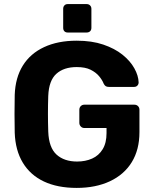

<svg xmlns="http://www.w3.org/2000/svg" viewBox="-20 -909 750 939"><path d="M355 10Q261 10 194.5 -21.5Q128 -53 91.5 -113.5Q55 -174 52 -260Q51 -303 51 -352Q51 -401 52 -445Q55 -529 91.5 -588Q128 -647 195.5 -678.5Q263 -710 355 -710Q429 -710 485 -691Q541 -672 579 -641.5Q617 -611 637 -575Q657 -539 658 -506Q658 -497 652 -490.5Q646 -484 636 -484H512Q502 -484 496.5 -488Q491 -492 487 -500Q480 -518 464.5 -536.5Q449 -555 423 -568Q397 -581 355 -581Q292 -581 255.5 -548Q219 -515 216 -440Q213 -354 216 -265Q219 -187 256.5 -153Q294 -119 357 -119Q398 -119 430.5 -133.5Q463 -148 482 -179Q501 -210 501 -258V-283H392Q382 -283 375 -290.5Q368 -298 368 -308V-372Q368 -383 375 -390Q382 -397 392 -397H637Q648 -397 655 -390Q662 -383 662 -372V-263Q662 -177 624.5 -116Q587 -55 517.5 -22.5Q448 10 355 10ZM311 -750Q301 -750 295 -756Q289 -762 289 -773V-866Q289 -876 295 -882.5Q301 -889 311 -889H404Q414 -889 420.5 -882.5Q427 -876 427 -866V-773Q427 -762 420.5 -756Q414 -750 404 -750Z"/></svg>

Font: Rubik SemiBold
Style: Regular
Weight: 600
Designer: Hubert and Fischer
Foundry: Hubert and Fischer
Version: Version 2.300;gftools[0.9.30]